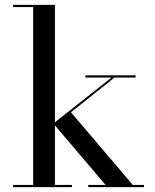

<svg xmlns="http://www.w3.org/2000/svg" viewBox="-20 -770 636 790"><path d="M34 -9V0H276V-9H206V-254L414.5 -9H343V0H572.5V-9H526.5L272 -308L451 -451H538V-460H331V-451H439L206 -267V-750H34V-741H116.5V-9Z"/></svg>

Font: Bodoni* 24
Style: Regular
Weight: 400
Version: Version 2.3